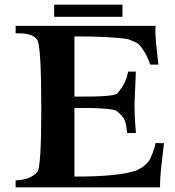

<svg xmlns="http://www.w3.org/2000/svg" viewBox="-20 -803 749 823"><path d="M505 -731H212V-783H505ZM683 -189Q680 -164 676 -130Q672 -96 670.5 -82Q669 -68 667.5 -46Q666 -24 666 0H47V-30Q110 -32 140 -66Q157 -86 157 -337Q157 -609 139 -633Q132 -642 123 -647.5Q114 -653 102.5 -655.5Q91 -658 84 -659Q77 -660 63 -660Q49 -660 47 -660V-692H197Q347 -692 497 -692H647Q645 -679 646.5 -653Q648 -627 648.5 -622Q649 -617 652.5 -584Q656 -551 659 -526H624Q611 -563 596 -585.5Q581 -608 574 -614Q567 -620 549 -627Q531 -634 530 -635Q455 -647 299 -647V-389Q470 -387 483 -403Q521 -446 529 -496H562Q563 -496 557 -373Q556 -344 557.5 -309.5Q559 -275 561 -254.5Q563 -234 562 -233H525Q524 -237 523 -249Q522 -261 520.5 -268Q519 -275 515 -286Q511 -297 502 -307Q493 -317 480 -327Q471 -334 425.5 -337.5Q380 -341 340 -340H299V-46Q344 -46 382.5 -47.5Q421 -49 444.5 -51Q468 -53 490.5 -56Q513 -59 521.5 -61Q530 -63 543.5 -66.5Q557 -70 558 -70L572 -76Q586 -83 589.5 -85.5Q593 -88 604.5 -98Q616 -108 621.5 -118.5Q627 -129 634.5 -147.5Q642 -166 647 -190Z"/></svg>

Font: GFS Artemisia
Style: Bold
Weight: 700
Designer: Designed by Takis Katsoulidis.
Foundry: Designed by Takis Katsoulidis.
Version: Version 1.0